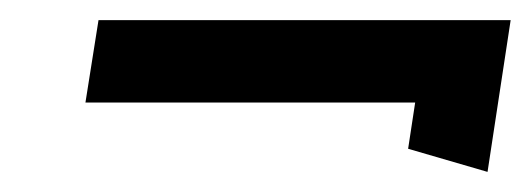

<svg xmlns="http://www.w3.org/2000/svg" viewBox="-20 -351 528 191"><path d="M65 -249H393L386 -203L465 -180L488 -331H78Z"/></svg>

Font: Charger Sport
Style: SeBdNrwObl
Weight: 600
Designer: Jasper
Foundry: Cannot Into Space Fonts
Version: Version 1.1